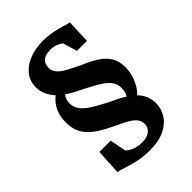

<svg xmlns="http://www.w3.org/2000/svg" viewBox="-262 -939 1155 1155"><g transform="rotate(-45 316.0 -361.0)"><path d="M188.5 -109.5 208.5 -7.5Q216.5 5.5 246.5 19Q276.5 32.5 315.5 32.5Q359 32.5 382 13Q405 -6.5 405 -36Q405 -58.5 393 -75.8Q381 -93 360.5 -106.5Q340 -120 314.5 -132.5Q289 -145 262 -157.5Q217 -179 182.2 -200.5Q147.5 -222 123.5 -247.2Q99.5 -272.5 87.2 -304.5Q75 -336.5 75 -378.5Q75 -428 93 -468Q111 -508 147.5 -536.5Q126 -559 111.5 -589.2Q97 -619.5 97 -655.5Q97 -706.5 126.8 -744Q156.5 -781.5 208 -802Q259.5 -822.5 323.5 -822.5Q368 -822.5 407 -814.5Q446 -806.5 474.8 -797.5Q503.5 -788.5 518 -786L512 -634.5H427L400.5 -723.5Q396 -731 373 -742Q350 -753 316.5 -753Q276.5 -753 255.2 -735.2Q234 -717.5 234 -684.5Q234 -665 242 -650Q250 -635 264.8 -622.5Q279.5 -610 300.5 -598.5Q321.5 -587 348.5 -573.5Q379.5 -558 416.5 -541.8Q453.5 -525.5 487.2 -502.8Q521 -480 542.5 -445.8Q564 -411.5 564 -359.5Q564 -307 542.5 -259.8Q521 -212.5 494 -189.5Q516 -167 528.8 -138.5Q541.5 -110 541.5 -76Q541.5 -33 518 7.2Q494.5 47.5 444 73.2Q393.5 99 312.5 99Q256.5 99 210.2 88Q164 77 131.5 65.8Q99 54.5 83.5 53L92.5 -109.5ZM342.5 -282Q359 -274 373 -267.2Q387 -260.5 399 -254.5Q411 -248.5 422 -242.2Q433 -236 443.5 -229Q452 -241 455.8 -255.5Q459.5 -270 459.5 -285Q459.5 -322 439.2 -347.5Q419 -373 383 -394.8Q347 -416.5 300 -440.5Q284 -449 270.5 -455.5Q257 -462 244 -468.5Q231 -475 218.2 -483Q205.5 -491 191.5 -500.5Q182 -489 177 -474Q172 -459 172 -443Q172 -407.5 194.2 -380.2Q216.5 -353 255.2 -329.8Q294 -306.5 342.5 -282Z"/></g></svg>

Font: Merriweather 24pt SemiCondensed Black
Style: Regular
Weight: 900
Width: 4
Designer: Eben Sorkin
Foundry: Eben Sorkin
Version: Version 2.100